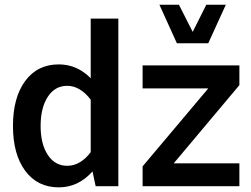

<svg xmlns="http://www.w3.org/2000/svg" viewBox="-20 -806 1088 831"><path d="M597.2 -423.3V-522.9H1016.1V-437.5L731.9 -99.1H1016.1V0H597.2V-85.9L881.3 -423.3ZM36.1 -260.7Q36.1 -383.8 89.1 -455.6Q142.1 -527.3 234.4 -527.3Q313.5 -527.3 372.6 -467.3V-725.6H492.2V0H394L380.4 -64Q318.8 4.9 234.4 4.9Q142.1 4.9 89.1 -66.7Q36.1 -138.2 36.1 -260.7ZM155.8 -260.7Q155.8 -183.1 186.8 -135.7Q217.8 -88.4 271 -88.4Q300.3 -88.4 326.4 -104.2Q352.5 -120.1 372.6 -147.5V-374.5Q352.1 -402.3 325.9 -418.5Q299.8 -434.6 271 -434.6Q217.8 -434.6 186.8 -387Q155.8 -339.4 155.8 -260.7ZM669.9 -785.6H754.4L814 -668L873 -785.6H957.5L881.3 -618.7H745.6Z"/></svg>

Font: Estedad-FD SemiBold
Style: Regular
Weight: 600
Designer: Amin Abedi
Version: Version 7.3